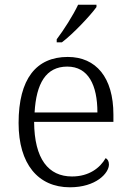

<svg xmlns="http://www.w3.org/2000/svg" viewBox="-20 -786 554 816"><path d="M221 -619V-606H243C291 -642 365 -721 390 -756V-766H312C291 -721 250 -657 221 -619ZM277 10C388 10 443 -50 443 -87C443 -101 437 -110 429 -114C405 -72 358 -36 286 -36C186 -36 126 -110 125 -268H462V-299C462 -457 388 -544 268 -544C134 -544 59 -451 59 -263C59 -89 142 10 277 10ZM394 -308H127C134 -431 175 -503 266 -503C355 -503 394 -425 394 -308Z"/></svg>

Font: Noto Serif Tamil Light
Style: Italic
Weight: 300
Italic angle: -12°
Designer: Indian Type Foundry, Tom Grace, and the Monotype Design Team
Foundry: Monotype Imaging Inc.
Version: Version 2.003